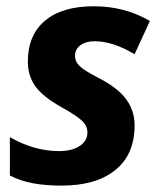

<svg xmlns="http://www.w3.org/2000/svg" viewBox="-20 -576 513 606"><path d="M404.8 -180.2Q404.8 -88.4 344 -39.3Q283.2 9.8 174.8 9.8Q122.6 9.8 83.7 2.4Q44.9 -4.9 11.2 -22V-143.1Q87.9 -99.1 167 -99.1Q206.1 -99.1 231 -115Q255.9 -130.9 255.9 -158.2Q255.9 -179.2 237.8 -195.8Q219.7 -212.4 173.8 -237.8Q114.7 -271 91.3 -304Q67.9 -336.9 67.9 -381.8Q67.9 -464.8 121.8 -510.5Q175.8 -556.2 275.9 -556.2Q374 -556.2 453.1 -509.8L404.8 -404.8Q336.4 -445.8 278.8 -445.8Q251 -445.8 233.9 -433.3Q216.8 -420.9 216.8 -399.9Q216.8 -380.9 232.4 -366.5Q248 -352.1 291 -330.1Q351.1 -299.3 377.9 -263.2Q404.8 -227.1 404.8 -180.2Z"/></svg>

Font: Zoram GWebM
Style: Bold Italic
Weight: 700
Italic angle: -12°
Foundry: Ascender Corporation
Version: Version 1.000